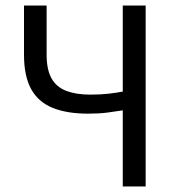

<svg xmlns="http://www.w3.org/2000/svg" viewBox="-20 -676 638 696"><path d="M425 0V-276Q400 -272 370 -268Q340 -264 299 -264Q224 -264 172 -284.5Q120 -305 93.5 -352Q67 -399 67 -478V-656H149V-478Q149 -423 167 -391.5Q185 -360 220.5 -346.5Q256 -333 307 -333Q346 -333 375 -336.5Q404 -340 425 -344V-656H508V0Z"/></svg>

Font: Source Sans 3
Style: Regular
Weight: 400
Designer: Paul D. Hunt
Foundry: Adobe
Version: Version 3.046;hotconv 1.0.118;makeotfexe 2.5.65603